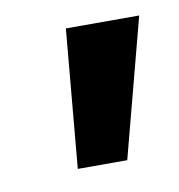

<svg xmlns="http://www.w3.org/2000/svg" viewBox="-40 -737 262 281"><g transform="rotate(-10 91.5 -597.0)"><path d="M55.5 -494.5 74 -700H183L129 -494.5Z"/></g></svg>

Font: Cabin Condensed SemiBold
Style: Italic
Weight: 600
Width: 3
Italic angle: -10°
Designer: Pablo Impallari
Foundry: Pablo Impallari. http://www.impallari.com Igino Marini. http://www.ikern.com
Version: Version 3.001; ttfautohint (v1.8.3)